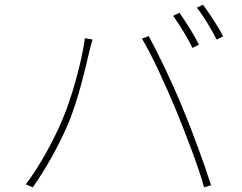

<svg xmlns="http://www.w3.org/2000/svg" viewBox="-20 -816 1040 825"><path d="M751 -761 724 -748C751 -711 788 -650 807 -610L835 -624C813 -668 776 -726 751 -761ZM852 -796 826 -783C855 -746 888 -691 911 -646L939 -660C919 -699 879 -760 852 -796ZM243 -290C209 -212 155 -109 91 -24L121 -11C181 -97 231 -189 269 -275C318 -387 352 -546 365 -600C370 -620 373 -630 378 -646L345 -652C331 -549 286 -386 243 -290ZM735 -346C778 -241 834 -96 857 -11L887 -20C861 -102 808 -249 763 -356C716 -471 656 -593 619 -661L590 -650C634 -577 693 -447 735 -346Z"/></svg>

Font: Harano Aji Gothic ExtraLight
Style: Regular
Weight: 250
Foundry: Masamichi Hosoda
Version: HaranoAjiGothic-ExtraLight version 20230610;ttx 4.39.4